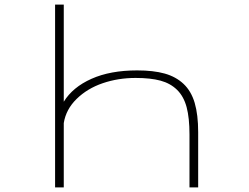

<svg xmlns="http://www.w3.org/2000/svg" viewBox="-20 -820 1090 840"><path d="M221 0V-800H259V-375Q298 -438.5 380.2 -475.2Q462.5 -512 580 -512Q651.5 -512 700.5 -498.2Q749.5 -484.5 783 -453Q816.5 -421.5 831.8 -369.8Q847 -318 847 -242V0H809V-232Q809 -304 796.5 -351Q784 -398 754.8 -426.8Q725.5 -455.5 682.2 -467.2Q639 -479 573 -479Q497 -479 429.5 -456Q362 -433 315.2 -387.2Q268.5 -341.5 259 -281.5V0Z"/></svg>

Font: League Mono Extended Thin
Style: Regular
Weight: 100
Width: 9
Designer: Tyler Finck
Foundry: The League of Moveable Type / Tyler Finck
Version: Version 2.210